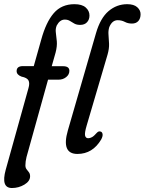

<svg xmlns="http://www.w3.org/2000/svg" viewBox="-36 -746 709 941"><path d="M45.5 -397.5Q45.5 -422 76.5 -422H129.5L166 -551.5Q189.5 -637.5 227.5 -681.5Q265.5 -725.5 329 -725.5Q366 -725.5 384.2 -709.2Q402.5 -693 402.5 -670Q402.5 -650 390.5 -637Q378.5 -624 357 -624Q339.5 -624 328.2 -630.5Q317 -637 306.5 -643.5Q296 -650 281.5 -650Q257.5 -650 242 -621Q235 -604 237.8 -585.2Q240.5 -566.5 242.5 -543Q244.5 -519.5 236.5 -488.5L217.5 -421.5H273Q304 -421.5 304 -399Q304 -380.5 288.2 -368Q272.5 -355.5 251 -355.5H199.5L94 23.5Q88.5 45.5 88.5 64.5Q88.5 76 94.2 83.5Q100 91 105.8 98.5Q111.5 106 111.5 118Q111.5 142 83.5 158.8Q55.5 175.5 22.5 175.5Q-32.5 175.5 -8 86L103.5 -314Q110.5 -338 103.8 -351.5Q97 -365 69.5 -370.5Q45.5 -379.5 45.5 -397.5ZM587.5 -725.5Q620 -725.5 636.5 -710.8Q653 -696 653 -676.5Q653 -655.5 642 -643Q631 -630.5 610.5 -630.5Q591 -630.5 575.5 -638.8Q560 -647 540.5 -647Q513.5 -647 499.5 -613Q494 -595 495.8 -575.2Q497.5 -555.5 498.5 -531.5Q499.5 -507.5 491 -478L389 -131.5Q378 -94.5 381 -81.5Q384 -68.5 396.5 -68.5Q405 -68.5 414.8 -73.8Q424.5 -79 437.5 -94Q447 -104.5 455.5 -101.5Q464 -100.5 466.5 -90Q469 -79.5 460 -62.5Q418 8.5 343.5 8.5Q263.5 8.5 296.5 -106.5L434.5 -583.5Q456 -657.5 496 -691.5Q536 -725.5 587.5 -725.5Z"/></svg>

Font: Fraunces 144pt S100
Style: Italic
Weight: 400
Italic angle: -16°
Version: Version 1.000; ttfautohint (v1.8.3)